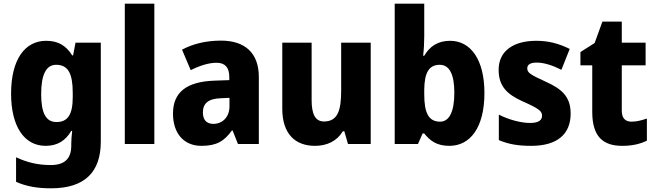

<svg xmlns="http://www.w3.org/2000/svg" viewBox="-20 -780 3550 1040"><path d="M230 -559C113 -559 40 -455 40 -273C40 -94 112 10 227 10C291 10 335 -18 366 -71H371C368 -48 366 -20 366 1V10C366 81 328 114 255 114C187 114 130 101 67 72V205C124 230 182 240 257 240C440 240 526 151 526 -13V-549H389L376 -480H371C338 -533 295 -559 230 -559ZM284 -429C349 -429 374 -382 374 -277V-254C374 -159 347 -119 286 -119C229 -119 203 -167 203 -270C203 -376 230 -429 284 -429Z M816 0V-760H656V0Z M1177 -560C1095 -560 1024 -542 966 -511L1013 -400C1063 -425 1111 -440 1153 -440C1198 -440 1222 -416 1222 -363V-346L1138 -343C993 -337 917 -282 917 -165C917 -57 976 10 1071 10C1153 10 1194 -15 1236 -73H1240L1269 0H1382V-363C1382 -493 1307 -560 1177 -560ZM1178 -248 1223 -250V-204C1223 -146 1185 -109 1136 -109C1101 -109 1079 -128 1079 -171C1079 -218 1106 -246 1178 -248Z M1988 -549H1828V-290C1828 -183 1810 -122 1735 -122C1688 -122 1668 -161 1668 -238V-549H1509V-191C1509 -56 1578 10 1686 10C1750 10 1805 -15 1837 -69H1845L1865 0H1988Z M2278 -583V-760H2118V0H2244L2269 -57H2278C2310 -17 2346 10 2414 10C2529 10 2604 -92 2604 -276C2604 -458 2529 -559 2418 -559C2351 -559 2307 -528 2278 -478H2272C2276 -512 2278 -550 2278 -583ZM2362 -429C2414 -429 2441 -378 2441 -278C2441 -174 2413 -121 2364 -121C2301 -121 2278 -169 2278 -270V-294C2279 -384 2302 -429 2362 -429Z M3071 -165C3071 -258 3021 -299 2937 -337C2852 -376 2836 -386 2836 -410C2836 -431 2854 -441 2888 -441C2928 -441 2975 -425 3021 -402L3066 -515C3005 -545 2950 -559 2885 -559C2761 -559 2681 -504 2681 -402C2681 -315 2724 -270 2811 -231C2901 -191 2916 -178 2916 -153C2916 -128 2896 -114 2851 -114C2803 -114 2737 -131 2682 -159V-21C2737 2 2788 10 2857 10C3001 10 3071 -55 3071 -165Z M3401 -121C3367 -121 3348 -140 3348 -180V-426H3477V-549H3348V-663H3243L3201 -547L3124 -498V-426H3188V-174C3188 -37 3249 10 3351 10C3407 10 3449 -1 3484 -18V-138C3455 -128 3429 -121 3401 -121Z"/></svg>

Font: Noto Sans Myanmar SemiCondensed ExtraBold
Style: Regular
Weight: 800
Width: 4
Designer: Monotype Design Team
Foundry: Monotype Imaging Inc.
Version: Version 2.107